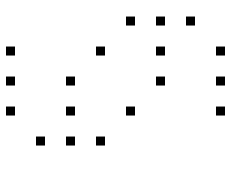

<svg xmlns="http://www.w3.org/2000/svg" viewBox="-85 -620 770 640"><g transform="rotate(90 300.0 -300.0)"><path d="M136 -665Q135 -665 135 -665Q135 -665 135 -664V-636Q135 -635 135 -635Q135 -635 136 -635H164Q165 -635 165 -635Q165 -635 165 -636V-664Q165 -665 165 -665Q165 -665 164 -665ZM236 -665Q235 -665 235 -665Q235 -665 235 -664V-636Q235 -635 235 -635Q235 -635 236 -635H264Q265 -635 265 -635Q265 -635 265 -636V-664Q265 -665 265 -665Q265 -665 264 -665ZM336 -665Q335 -665 335 -665Q335 -665 335 -664V-636Q335 -635 335 -635Q335 -635 336 -635H364Q365 -635 365 -635Q365 -635 365 -636V-664Q365 -665 365 -665Q365 -665 364 -665ZM36 -565Q35 -565 35 -565Q35 -565 35 -564V-536Q35 -535 35 -535Q35 -535 36 -535H64Q65 -535 65 -535Q65 -535 65 -536V-564Q65 -565 65 -565Q65 -565 64 -565ZM36 -465Q35 -465 35 -465Q35 -465 35 -464V-436Q35 -435 35 -435Q35 -435 36 -435H64Q65 -435 65 -435Q65 -435 65 -436V-464Q65 -465 65 -465Q65 -465 64 -465ZM136 -465Q135 -465 135 -465Q135 -465 135 -464V-436Q135 -435 135 -435Q135 -435 136 -435H164Q165 -435 165 -435Q165 -435 165 -436V-464Q165 -465 165 -465Q165 -465 164 -465ZM236 -465Q235 -465 235 -465Q235 -465 235 -464V-436Q235 -435 235 -435Q235 -435 236 -435H264Q265 -435 265 -435Q265 -435 265 -436V-464Q265 -465 265 -465Q265 -465 264 -465ZM36 -365Q35 -365 35 -365Q35 -365 35 -364V-336Q35 -335 35 -335Q35 -335 36 -335H64Q65 -335 65 -335Q65 -335 65 -336V-364Q65 -365 65 -365Q65 -365 64 -365ZM336 -365Q335 -365 335 -365Q335 -365 335 -364V-336Q335 -335 335 -335Q335 -335 336 -335H364Q365 -335 365 -335Q365 -335 365 -336V-364Q365 -365 365 -365Q365 -365 364 -365ZM136 -265Q135 -265 135 -265Q135 -265 135 -264V-236Q135 -235 135 -235Q135 -235 136 -235H164Q165 -235 165 -235Q165 -235 165 -236V-264Q165 -265 165 -265Q165 -265 164 -265ZM436 -265Q435 -265 435 -265Q435 -265 435 -264V-236Q435 -235 435 -235Q435 -235 436 -235H464Q465 -235 465 -235Q465 -235 465 -236V-264Q465 -265 465 -265Q465 -265 464 -265ZM236 -165Q235 -165 235 -165Q235 -165 235 -164V-136Q235 -135 235 -135Q235 -135 236 -135H264Q265 -135 265 -135Q265 -135 265 -136V-164Q265 -165 265 -165Q265 -165 264 -165ZM336 -165Q335 -165 335 -165Q335 -165 335 -164V-136Q335 -135 335 -135Q335 -135 336 -135H364Q365 -135 365 -135Q365 -135 365 -136V-164Q365 -165 365 -165Q365 -165 364 -165ZM436 -165Q435 -165 435 -165Q435 -165 435 -164V-136Q435 -135 435 -135Q435 -135 436 -135H464Q465 -135 465 -135Q465 -135 465 -136V-164Q465 -165 465 -165Q465 -165 464 -165ZM436 -65Q435 -65 435 -65Q435 -65 435 -64V-36Q435 -35 435 -35Q435 -35 436 -35H464Q465 -35 465 -35Q465 -35 465 -36V-64Q465 -65 465 -65Q465 -65 464 -65ZM136 35Q135 35 135 35Q135 35 135 36V64Q135 65 135 65Q135 65 136 65H164Q165 65 165 65Q165 65 165 64V36Q165 35 165 35Q165 35 164 35ZM236 35Q235 35 235 35Q235 35 235 36V64Q235 65 235 65Q235 65 236 65H264Q265 65 265 65Q265 65 265 64V36Q265 35 265 35Q265 35 264 35ZM336 35Q335 35 335 35Q335 35 335 36V64Q335 65 335 65Q335 65 336 65H364Q365 65 365 65Q365 65 365 64V36Q365 35 365 35Q365 35 364 35Z"/></g></svg>

Font: Doto Black Thin
Style: Regular
Weight: 250
Monospace: yes
Version: Version 1.000